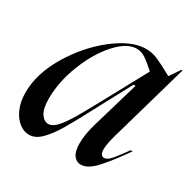

<svg xmlns="http://www.w3.org/2000/svg" viewBox="-126 -638 759 768"><g transform="rotate(30 253.0 -254.0)"><path d="M305 -283 395 -449Q364 -477 345 -489.5Q326 -502 304 -502Q260 -502 212 -449Q164 -396 131.5 -314Q99 -232 99 -153Q99 -107 113.5 -85.5Q128 -64 148 -64Q166 -64 186 -85.5Q206 -107 231.5 -150.5Q257 -194 305 -283ZM337 -520Q366 -520 391.5 -509Q417 -498 468 -470L501 -518H506L403 -157Q390 -111 390 -88Q390 -58 409 -58Q422 -58 437.5 -75Q453 -92 486 -138H495Q446 -68 409.5 -28Q373 12 341 12Q321 12 308 -5.5Q295 -23 295 -60Q295 -103 311 -156L374 -371H365L315 -278L283 -218Q237 -130 210.5 -85.5Q184 -41 157.5 -14.5Q131 12 102 12Q78 12 56 -5Q34 -22 20 -54Q6 -86 6 -129Q6 -215 60.5 -306.5Q115 -398 193.5 -459Q272 -520 337 -520Z"/></g></svg>

Font: Nyght Serif Italic
Style: Regular
Weight: 400
Italic angle: -16°
Designer: Maksym Kobuzan
Version: Version 0.410